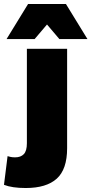

<svg xmlns="http://www.w3.org/2000/svg" viewBox="-86 -745 459 964"><path d="M251 -500V-1Q251 105 199 152Q147 199 43 199Q-25 199 -66 183L-48 39Q-42 41 -32.5 43Q-23 45 -10 45Q18 45 33.5 29Q49 13 49 -26V-500ZM353 -549H212L150 -622L88 -549H-53L55 -725H245Z"/></svg>

Font: Prodigy Sans ExtraBold
Style: Regular
Weight: 800
Designer: Wei Huang
Foundry: Wei Huang
Version: Version 1.003; ttfautohint (v1.8.3)